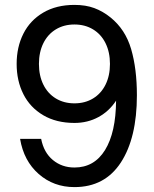

<svg xmlns="http://www.w3.org/2000/svg" viewBox="-20 -752 630 784"><path d="M431 -681Q492 -632 515.5 -551.5Q539 -471 539 -363Q539 -189 473.5 -88.5Q408 12 284 12Q199 12 138 -41.5Q77 -95 62 -185H148Q159 -129 196 -98.5Q233 -68 284 -68Q365 -68 409 -139.5Q453 -211 454 -341Q426 -298 382 -274Q338 -250 284 -250Q210 -250 156.5 -281.5Q103 -313 75.5 -367.5Q48 -422 48 -491Q48 -560 75.5 -614.5Q103 -669 156.5 -700.5Q210 -732 284 -732Q330 -732 365 -719Q400 -706 431 -681ZM139 -491Q139 -443 157 -406.5Q175 -370 208 -350Q241 -330 284 -330Q327 -330 360 -350Q393 -370 411 -406.5Q429 -443 429 -491Q429 -539 411 -575.5Q393 -612 360 -632Q327 -652 284 -652Q241 -652 208 -632Q175 -612 157 -575.5Q139 -539 139 -491Z"/></svg>

Font: Aspekta Variable
Style: Regular
Weight: 400
Designer: Ivo Dolenc
Version: Version 2.100